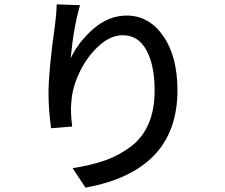

<svg xmlns="http://www.w3.org/2000/svg" viewBox="-20 -816 1040 887"><path d="M242.2 -795.9 349.6 -792Q319.3 -686.5 306.6 -546.9Q343.8 -625 413.6 -684.6Q483.4 -744.1 565.4 -744.1Q668 -744.1 733.9 -649.9Q799.8 -555.7 799.8 -398.4Q799.8 -26.4 375 50.8L315.4 -39.1Q403.3 -52.7 467.3 -75.7Q531.2 -98.6 585 -139.2Q638.7 -179.7 666.5 -244.6Q694.3 -309.6 694.3 -398.4Q694.3 -515.6 656.2 -584.5Q618.2 -653.3 547.9 -653.3Q490.2 -653.3 435.5 -603Q380.9 -552.7 347.2 -481.4Q313.5 -410.2 309.6 -344.7Q304.7 -302.7 313.5 -231.4L215.8 -223.6Q204.1 -312.5 204.1 -383.8Q204.1 -489.3 234.4 -703.1Q241.2 -757.8 242.2 -795.9Z"/></svg>

Font: GenEi Gothic M SemiBold
Style: Regular
Weight: 500
Designer: o_tamon (Modified); [Source Han Sans]
Ryoko NISHIZUKA  (kana & ideographs); Paul D. Hunt (Latin, Greek & Cyrillic); Wenl
Version: Version 1.1a;Original Version 1.004